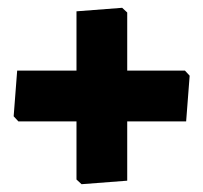

<svg xmlns="http://www.w3.org/2000/svg" viewBox="-20 -501 520 492"><path d="M293 -481 306 -469V-320H454L466 -307L457 -190H306V-38L189 -29L176 -41V-190H27L15 -203L24 -320H176V-472Z"/></svg>

Font: Alegreya Sans SC Black
Style: Regular
Weight: 900
Designer: Juan Pablo del Peral
Foundry: Huerta Tipografica
Version: Version 2.007